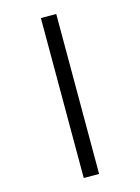

<svg xmlns="http://www.w3.org/2000/svg" viewBox="-143 -837 837 1148"><g transform="rotate(-15 275.5 -263.0)"><path d="M228 -758H323V232H228Z"/></g></svg>

Font: Noto Sans Gujarati SemiBold
Style: Regular
Weight: 600
Designer: Jelle Bosma - Monotype Design Team, Universal Thirst
Foundry: Monotype Imaging Inc.
Version: Version 2.106; ttfautohint (v1.8.4.7-5d5b)